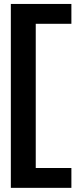

<svg xmlns="http://www.w3.org/2000/svg" viewBox="-20 -742 416 948"><path d="M33.5 185.5H332.5V87.5H156.5V-624.5H332.5V-722.5H33.5Z"/></svg>

Font: Anybody SemiExpanded SemiBold
Style: Regular
Weight: 600
Width: 6
Designer: Tyler Finck
Foundry: Etcetera Type Company
Version: Version 1.113;gftools[0.9.25]